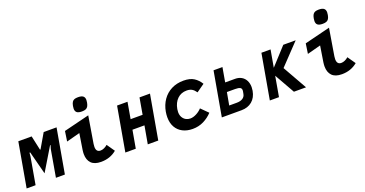

<svg xmlns="http://www.w3.org/2000/svg" viewBox="-37 -1517 4275 2248"><g transform="rotate(-20 2100.0 -393.5)"><path d="M112 -552.5H278L317 -373.5H323.5L428 -552.5H588.5L491 0H379.5L438.5 -339L451.5 -382H445.5L272.5 -95L198 -382H189L185.5 -339L126 0H14.5Z M780.5 -149.5Q780.5 -171.5 784.5 -199.5L816 -398.5L648 -354L666.5 -479L985 -558L929.5 -222Q926.5 -202.5 926.5 -186Q926.5 -121 980.5 -121Q1002.5 -121 1025.8 -131.5Q1049 -142 1068.5 -159.5L1136.5 -61.5Q1056 6 942.5 6Q860 6 820.2 -35.2Q780.5 -76.5 780.5 -149.5ZM851 -688.5Q851 -704.5 854.5 -722Q860 -752 870.5 -768.5Q881 -785 898.5 -791.8Q916 -798.5 944 -798.5Q987.5 -798.5 1007 -783Q1026.5 -767.5 1026.5 -735Q1026.5 -719 1023 -702Q1017.5 -673 1007.2 -656.5Q997 -640 979.2 -632.8Q961.5 -625.5 932 -625.5Q889.5 -625.5 870.2 -640.8Q851 -656 851 -688.5Z M1341.5 -550H1471.5L1436 -346H1585.5L1621 -550H1751.5L1654.5 0H1524L1563.5 -222.5H1414L1374.5 0H1244.5Z M1847 -219.5Q1847 -251 1853 -287Q1867.5 -368 1910.2 -429.5Q1953 -491 2019.5 -524.8Q2086 -558.5 2170 -558.5Q2251.5 -558.5 2299.8 -527.2Q2348 -496 2379.5 -443.5L2280 -373Q2257 -406.5 2231 -421.8Q2205 -437 2166 -437Q2096 -437 2049.8 -392Q2003.5 -347 1990 -270Q1986.5 -247.5 1986.5 -233.5Q1986.5 -194 2002.8 -167Q2019 -140 2044.2 -127Q2069.5 -114 2097 -114Q2133 -114 2173.2 -134.8Q2213.5 -155.5 2242 -187L2328 -101.5Q2281.5 -51.5 2219.2 -20.5Q2157 10.5 2082 10.5Q2012 10.5 1958.8 -16.8Q1905.5 -44 1876.2 -95.8Q1847 -147.5 1847 -219.5Z M2544 -551.5H2655L2623.5 -371.5H2747.5Q2792 -371.5 2825.8 -352Q2859.5 -332.5 2877.8 -296.8Q2896 -261 2896 -214Q2896 -195 2892 -170Q2877.5 -88.5 2824.5 -44.2Q2771.5 0 2692 0H2446.5ZM2778 -171.5 2783.5 -200.5Q2785 -209 2785 -215.5Q2785 -240 2766.2 -249.5Q2747.5 -259 2706 -259H2604L2575.5 -101.5H2669.5Q2715 -101.5 2743.5 -119.5Q2772 -137.5 2778 -171.5Z M3200.5 -245 3156.5 6H3042.5L3141 -553H3255L3217 -338L3413.5 -553H3568L3323 -295.5L3493.5 6H3342.5Z M3780.5 -149.5Q3780.5 -171.5 3784.5 -199.5L3816 -398.5L3648 -354L3666.5 -479L3985 -558L3929.5 -222Q3926.5 -202.5 3926.5 -186Q3926.5 -121 3980.5 -121Q4002.5 -121 4025.8 -131.5Q4049 -142 4068.5 -159.5L4136.5 -61.5Q4056 6 3942.5 6Q3860 6 3820.2 -35.2Q3780.5 -76.5 3780.5 -149.5ZM3851 -688.5Q3851 -704.5 3854.5 -722Q3860 -752 3870.5 -768.5Q3881 -785 3898.5 -791.8Q3916 -798.5 3944 -798.5Q3987.5 -798.5 4007 -783Q4026.5 -767.5 4026.5 -735Q4026.5 -719 4023 -702Q4017.5 -673 4007.2 -656.5Q3997 -640 3979.2 -632.8Q3961.5 -625.5 3932 -625.5Q3889.5 -625.5 3870.2 -640.8Q3851 -656 3851 -688.5Z"/></g></svg>

Font: JuliaMono ExtraBoldItalic
Style: Regular
Weight: 800
Italic angle: -9°
Monospace: yes
Designer: cormullion
Foundry: corm
Version: Version 0.049; ttfautohint (v1.8.4)